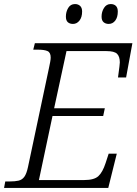

<svg xmlns="http://www.w3.org/2000/svg" viewBox="-37 -927 675 947"><path d="M-17 0 -11 -32H11Q37 -32 54.5 -36Q72 -40 83 -55Q94 -70 101 -103L204 -589Q208 -607 210.5 -621Q213 -635 213 -643Q213 -668 197.5 -675Q182 -682 150 -682H127L135 -714H616L585 -545H545Q546 -552 548 -567.5Q550 -583 552 -598Q554 -613 554 -619Q554 -648 540.5 -661.5Q527 -675 488 -675H291L230 -393H480L472 -355H222L155 -39H379Q427 -39 448 -58Q469 -77 484 -123L499 -169H539L497 0ZM499 -809Q484 -809 474 -817.5Q464 -826 464 -845Q464 -869 476 -888Q488 -907 509 -907Q525 -907 534.5 -898Q544 -889 544 -870Q544 -842 531.5 -825.5Q519 -809 499 -809ZM323 -809Q307 -809 297.5 -817.5Q288 -826 288 -845Q288 -869 299.5 -888Q311 -907 333 -907Q348 -907 358 -898Q368 -889 368 -870Q368 -842 355 -825.5Q342 -809 323 -809Z"/></svg>

Font: Noto Serif Light
Style: Italic
Weight: 300
Italic angle: -12°
Designer: Monotype Design Team
Foundry: Monotype Imaging Inc.
Version: Version 2.013